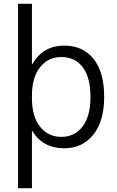

<svg xmlns="http://www.w3.org/2000/svg" viewBox="-20 -770 613 1010"><path d="M456 -260Q456 -362 415.5 -416Q375 -470 302 -470Q233 -470 190.5 -416Q148 -362 148 -267V-253Q148 -156 191 -103Q234 -50 302 -50Q373 -50 414.5 -104.5Q456 -159 456 -260ZM528 -260Q528 -132 470.5 -61Q413 10 318 10Q205 10 150 -81H148V220H75V-750H148V-432H150Q205 -530 318 -530Q416 -530 472 -460.5Q528 -391 528 -260Z"/></svg>

Font: M PLUS 1p
Style: Regular
Weight: 400
Version: Version 1.062